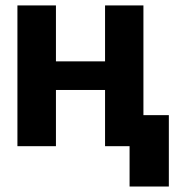

<svg xmlns="http://www.w3.org/2000/svg" viewBox="-20 -536 669 704"><path d="M43.9 -516.1H185.1V-311H365.2V-516.1H505.9V-113.8H599.1V147.9H455.1V0H365.2V-206.1H185.1V0H43.9Z"/></svg>

Font: LT Superior
Style: Bold
Weight: 400
Designer: Daniel Lyons
Foundry: LyonsType
Version: Version 1.000